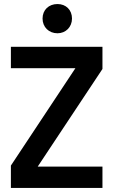

<svg xmlns="http://www.w3.org/2000/svg" viewBox="-20 -932 569 952"><path d="M34 0H488V-106H167L488 -590V-700H34V-594H354L34 -111ZM191 -840C191 -798 222 -767 265 -767C306 -767 337 -798 337 -840C337 -883 307 -912 265 -912C222 -912 191 -883 191 -840Z"/></svg>

Font: Vanilla Cream
Style: Bold
Weight: 700
Designer: Jeremy Tribby, Jinavaṁso
Foundry: Tribby Type
Version: Version 1.422;Glyphs 3.1.2 (3151)